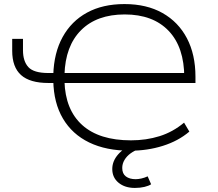

<svg xmlns="http://www.w3.org/2000/svg" viewBox="-20 -733 1073 944"><path d="M620 8Q502 8 418.5 -32.5Q335 -73 289.5 -150Q244 -227 242 -336L253 -325H218Q127 -325 83.5 -364Q40 -403 40 -483V-542H93V-486Q93 -432 119.5 -403Q146 -374 218 -374H254L242 -365Q245 -473 288 -551Q331 -629 408 -671Q485 -713 592 -713Q701 -713 779 -669Q857 -625 899 -545Q941 -465 941 -356V-325H289L297 -334Q301 -193 384.5 -118Q468 -43 624 -43Q699 -43 764.5 -63.5Q830 -84 885 -130L911 -86Q857 -40 781 -16Q705 8 620 8ZM593 -662Q456 -662 378.5 -584.5Q301 -507 297 -365L289 -374H900L886 -352Q886 -501 809 -581.5Q732 -662 593 -662ZM643 191Q594 191 563 165.5Q532 140 532 98Q532 59 561 26Q590 -7 641 -28L662 0Q640 8 621.5 21.5Q603 35 592 53.5Q581 72 581 93Q581 121 599 134.5Q617 148 647 148Q660 148 675.5 144.5Q691 141 706 134L723 173Q711 181 690 186Q669 191 643 191Z"/></svg>

Font: Nunito Sans 7pt SemiExpanded ExtraLight
Style: Regular
Weight: 250
Width: 6
Designer: Vernon Adams
Foundry: Vernon Adams
Version: Version 3.101;gftools[0.9.27]